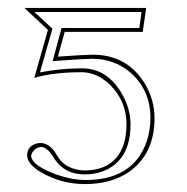

<svg xmlns="http://www.w3.org/2000/svg" viewBox="-20 -449 469 481"><path d="M296.9 -138.2Q296.9 -195.8 254.9 -237.3Q223.6 -267.1 186 -268.1Q113.3 -268.1 65.9 -253.9L100.1 -374L41 -429.2H346.2L337.9 -371.1V-369.1H142.1L125 -307.1Q194.8 -312 211.9 -312Q298.3 -312 342.8 -239.7Q366.7 -199.7 367.2 -153.8Q367.2 -64 303.7 -18.6Q259.8 11.7 193.8 12.2Q132.8 12.2 81.5 -18.1Q48.8 -38.1 47.9 -59.1Q47.9 -82.5 71.3 -89.4Q77.1 -90.8 82 -90.8Q105.5 -89.8 122.1 -61Q140.1 -28.3 180.2 -22.9Q186 -22.5 190.9 -22Q270 -22 291 -91.3Q296.9 -112.8 296.9 -138.2ZM307.1 -138.2Q307.1 -44.9 235.4 -19Q214.8 -11.7 190.9 -12.2Q143.1 -12.2 117.2 -49.8Q114.7 -53.2 113.3 -56.2Q98.1 -80.1 82 -81.1Q62 -76.7 58.1 -59.1Q58.1 -37.1 111.3 -15.6Q154.8 1.5 193.8 2Q312.5 2 346.7 -92.3Q356.9 -121.6 356.9 -153.8Q356.9 -224.1 305.2 -268.6Q265.6 -301.3 211.9 -301.8Q194.3 -301.8 125.5 -296.9L111.8 -295.9L134.3 -378.9H329.1L334.5 -418.9H66.4L111.3 -377L80.1 -267.6Q131.8 -277.8 186 -277.8Q247.1 -277.8 284.2 -216.3Q306.6 -178.2 307.1 -138.2Z"/></svg>

Font: Linux Biolinum Outline O
Style: Bold
Weight: 700
Designer: Philipp H. Poll
Foundry: Philipp H. Poll
Version: Version 0.9.2